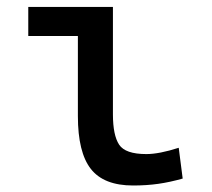

<svg xmlns="http://www.w3.org/2000/svg" viewBox="-20 -538 626 567"><path d="M373 9.8Q286.6 9.8 248.3 -39.1Q210 -87.9 210 -195.3V-517.6H313.5V-200.2Q313.5 -138.7 331.8 -110.8Q350.1 -83 412.1 -83Q450.2 -83 507.8 -101.6L519.5 -10.7Q481.9 0 447.3 4.9Q412.6 9.8 373 9.8ZM63.5 -431.6V-517.6H218.8V-431.6Z"/></svg>

Font: Cascadia Code
Style: Regular
Weight: 400
Monospace: yes
Designer: Aaron Bell
Foundry: Saja Typeworks
Version: Version 2106.017